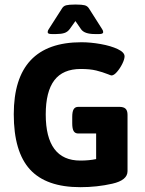

<svg xmlns="http://www.w3.org/2000/svg" viewBox="-20 -796 623 824"><path d="M39.1 0ZM39.1 -305.7Q39.1 -614.7 329.1 -614.7Q368.7 -614.7 412.4 -606.9Q456.1 -599.1 485.4 -585.2Q514.6 -571.3 514.6 -554.2Q514.6 -542 504.9 -522.2Q495.1 -502.4 481.9 -487.3Q468.8 -472.2 458.5 -472.2Q455.6 -472.2 444.3 -477.1Q419.9 -486.8 393.1 -493.4Q366.2 -500 326.7 -500Q250 -500 213.1 -451.4Q176.3 -402.8 176.3 -304.7Q176.3 -206.5 213.4 -156.7Q250.5 -106.9 324.7 -106.9Q362.3 -106.9 392.6 -113.3V-223.1H315.9Q302.2 -223.1 296.1 -233.4Q290 -243.7 290 -266.6V-294.4Q290 -316.9 296.1 -327.1Q302.2 -337.4 315.9 -337.4H492.2Q510.7 -337.4 519 -329.3Q527.3 -321.3 527.3 -303.2V-61.5Q527.3 -22.5 461.9 -7.6Q396.5 7.3 324.7 7.3Q178.2 7.3 108.6 -68.8Q39.1 -145 39.1 -305.7ZM184.6 -658.2Q184.6 -664.6 189.5 -671.4L246.1 -759.8Q252.4 -770.5 264.4 -773.4Q276.4 -776.4 299.3 -776.4H308.6Q331.5 -776.4 343.3 -773.4Q355 -770.5 361.8 -759.8L418 -671.4Q422.9 -664.6 422.9 -658.2Q422.9 -649.9 406.2 -649.9H386.7Q341.8 -649.9 327.6 -670.9L303.7 -705.6L279.3 -671.4Q270 -658.7 256.1 -654.3Q242.2 -649.9 221.2 -649.9H202.1Q192.9 -649.9 188.7 -651.9Q184.6 -653.8 184.6 -658.2Z"/></svg>

Font: Jaldi
Style: Bold
Weight: 400
Designer: Pablo Cosgaya and Nicolas Silva
Foundry: Omnibus-Type
Version: Version 1.007